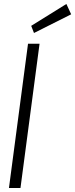

<svg xmlns="http://www.w3.org/2000/svg" viewBox="-20 -946 378 966"><path d="M121 -726H179L83 0H25ZM137 -816 314 -926 338 -874 151 -780Z"/></svg>

Font: Bellota Text
Style: Italic
Weight: 400
Italic angle: -7.5°
Designer: Kemie Guaida
Foundry: Kemie Guaida
Version: Version 4.001